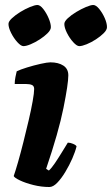

<svg xmlns="http://www.w3.org/2000/svg" viewBox="-20 -750 449 770"><path d="M178 0Q146 0 114 -8Q82 -16 60 -26.5Q38 -37 35 -44Q42 -64 52.5 -100.5Q63 -137 74 -181Q85 -225 95 -267.5Q105 -310 111 -344Q117 -378 117 -393Q117 -405 108.5 -409Q100 -413 86 -413H39Q39 -427 42 -441.5Q45 -456 47 -464Q61 -471 88.5 -479.5Q116 -488 143 -494Q170 -500 182 -500Q214 -500 234 -487Q254 -474 254 -448Q254 -414 234.5 -317Q215 -220 165 -73L176 -66Q187 -76 200.5 -96Q214 -116 228 -139Q242 -162 252 -178Q262 -178 273.5 -173Q285 -168 287 -163Q282 -142 270 -114.5Q258 -87 242 -60.5Q226 -34 209.5 -17Q193 0 178 0ZM298 -565Q288 -565 273.5 -581Q259 -597 248.5 -618Q238 -639 238 -654Q238 -664 252 -677Q266 -690 286 -702Q306 -714 325 -722Q344 -730 354 -730Q365 -730 378 -714Q391 -698 400 -677.5Q409 -657 409 -641Q409 -630 396 -617Q383 -604 364.5 -592Q346 -580 327.5 -572.5Q309 -565 298 -565ZM74 -565Q64 -565 49.5 -581Q35 -597 24.5 -618Q14 -639 14 -654Q14 -664 28 -677Q42 -690 61.5 -702Q81 -714 100.5 -722Q120 -730 130 -730Q141 -730 153.5 -714Q166 -698 175 -677Q184 -656 184 -641Q184 -630 171 -617Q158 -604 139.5 -592Q121 -580 103 -572.5Q85 -565 74 -565Z"/></svg>

Font: Texturina Black
Style: Italic
Weight: 900
Italic angle: -11°
Designer: Guillermo Torres Carreño
Foundry: Omnibus-Type
Version: Version 1.002; ttfautohint (v1.8.3)